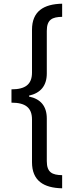

<svg xmlns="http://www.w3.org/2000/svg" viewBox="-20 -852 409 1038"><path d="M42 -369V-297C116 -297 153 -271 153 -206V25C153 125 216 164 316 166V95C263 94 233 81 233 19V-211C233 -279 199 -317 137 -330V-335C199 -349 233 -388 233 -455V-685C233 -747 263 -760 316 -761V-832C216 -830 153 -791 153 -691V-460C153 -395 116 -369 42 -369Z"/></svg>

Font: Noto Sans Devanagari UI SemiCondensed
Style: Regular
Weight: 400
Width: 4
Designer: Jelle Bosma - Monotype Design Team
Foundry: Monotype Imaging Inc.
Version: Version 2.004